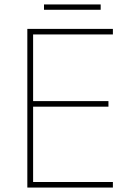

<svg xmlns="http://www.w3.org/2000/svg" viewBox="-20 -910 590 864"><path d="M433 -890H178V-866H433ZM488 -66V-91H129V-430H468V-455H129V-755H488V-780H103V-66Z"/></svg>

Font: Noto Sans Malayalam UI Thin
Style: Regular
Weight: 100
Designer: Jelle Bosma - Monotype Design Team
Foundry: Monotype Imaging Inc.
Version: Version 2.104